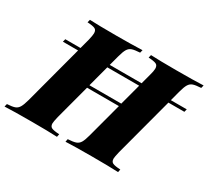

<svg xmlns="http://www.w3.org/2000/svg" viewBox="-186 -931 1251 1154"><g transform="rotate(30 439.5 -354.0)"><path d="M926 -708 921 -688Q884 -686 866.5 -680Q849 -674 838.5 -657Q828 -640 818 -602L686 -106Q677 -68 677 -57Q677 -36 691.5 -29Q706 -22 745 -20L741 0Q681 -3 553 -3Q438 -3 376 0L380 -20Q416 -22 434 -28Q452 -34 462.5 -51Q473 -68 483 -106L547 -346H326L262 -106Q253 -68 253 -57Q253 -36 267.5 -29Q282 -22 321 -20L317 0Q256 -3 140 -3Q14 -3 -47 0L-42 -20Q-7 -22 10.5 -28Q28 -34 38.5 -51.5Q49 -69 59 -106L191 -602Q199 -636 199 -650Q199 -672 184.5 -679Q170 -686 132 -688L137 -708Q195 -705 324 -705Q431 -705 502 -708L497 -688Q460 -686 442.5 -680Q425 -674 414.5 -657Q404 -640 394 -602L331 -366H552L615 -602Q624 -634 624 -650Q624 -672 609 -679Q594 -686 556 -688L561 -708Q621 -705 737 -705Q864 -705 926 -708ZM905 -513H62L67 -533H910Z"/></g></svg>

Font: Playfair Display SC Black
Style: Italic
Weight: 900
Italic angle: -14°
Designer: Claus Eggers Sørensen
Foundry: Claus Eggers Sørensen
Version: Version 1.200; ttfautohint (v1.6)